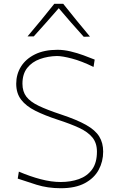

<svg xmlns="http://www.w3.org/2000/svg" viewBox="-20 -989 615 1018"><path d="M302 9Q233 9 173.8 -9.5Q114.5 -28 74 -42L80 -79Q139.5 -53.5 195.8 -38.8Q252 -24 302 -24Q355 -24 398.5 -39.5Q442 -55 468 -90.2Q494 -125.5 494 -185Q494 -230.5 470 -260Q446 -289.5 399.8 -311Q353.5 -332.5 287 -354Q216.5 -377 167.2 -401.8Q118 -426.5 92 -460.5Q66 -494.5 66 -545Q66 -595 91.2 -635.8Q116.5 -676.5 165.5 -700.8Q214.5 -725 285 -725Q318 -725 353.8 -716.5Q389.5 -708 422.8 -695.8Q456 -683.5 482 -673L476 -634Q413 -665 361.5 -678.5Q310 -692 282 -692Q233.5 -691 191.8 -676Q150 -661 124.5 -629Q99 -597 99 -545Q99 -503.5 120 -476.2Q141 -449 185.5 -427.8Q230 -406.5 301 -383Q387 -354.5 436.2 -326.8Q485.5 -299 506.2 -265.2Q527 -231.5 527 -185Q527 -132.5 503.2 -88.5Q479.5 -44.5 429.8 -17.8Q380 9 302 9ZM424 -794Q390 -831.5 356.8 -869.5Q323.5 -907.5 291.5 -945.5Q259 -908 226 -870.8Q193 -833.5 159 -796H126Q163 -839.5 198.2 -882.5Q233.5 -925.5 268 -969H315Q349.5 -925.5 385 -882Q420.5 -838.5 457 -795Z"/></svg>

Font: Commissioner Flair Thin
Style: Regular
Weight: 100
Designer: Kostas Bartsokas
Foundry: Kostas Bartsokas
Version: Version 1.000; ttfautohint (v1.8.3)